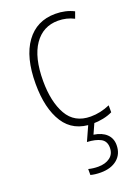

<svg xmlns="http://www.w3.org/2000/svg" viewBox="-148 -604 662 908"><g transform="rotate(-20 183.0 -149.5)"><path d="M240 10Q143 10 96.5 -62.5Q50 -135 50 -259Q50 -393 103 -466Q156 -539 250 -539Q302 -539 343 -518L331 -485Q294 -504 251 -504Q175 -504 131.5 -441Q88 -378 88 -260Q88 -155 125 -90Q162 -25 243 -25Q292 -25 340 -46V-11Q320 -1 293.5 4.5Q267 10 240 10ZM311 143Q311 188 280 214Q249 240 197 240Q168 240 146 234V204Q169 210 195 210Q231 210 254 193Q277 176 277 144Q277 111 252 97.5Q227 84 184 82L221 0H252L225 60Q266 66 288.5 87.5Q311 109 311 143Z"/></g></svg>

Font: Noto Sans Lao Looped Condensed ExtraLight
Style: Regular
Weight: 200
Width: 3
Designer: Mark Frömberg, Ben Mitchell
Foundry: The Fontpad Ltd
Version: Version 1.002; ttfautohint (v1.8.4.7-5d5b)